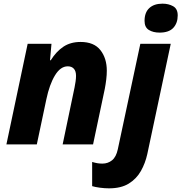

<svg xmlns="http://www.w3.org/2000/svg" viewBox="-20 -788 990 1048"><path d="M15 0 131 -549H261L253 -459H257Q287 -507 326 -533Q365 -559 420 -559Q493 -559 528 -514.5Q563 -470 563 -402Q563 -380 560 -354.5Q557 -329 552 -303L488 0H322L387 -311Q390 -326 392.5 -343Q395 -360 395 -374Q395 -400 383 -413Q371 -426 350 -426Q310 -426 280 -376.5Q250 -327 233 -246L181 0ZM851 -610Q816 -610 792.5 -624.5Q769 -639 769 -674Q769 -720 795 -744Q821 -768 867 -768Q900 -768 925 -754Q950 -740 950 -704Q950 -662 926 -636Q902 -610 851 -610ZM575 240Q551 240 525 236.5Q499 233 483 228V96Q500 101 512.5 103Q525 105 539 105Q569 105 591.5 87Q614 69 623 27L746 -549H912L784 53Q773 103 749 145.5Q725 188 683 214Q641 240 575 240Z"/></svg>

Font: Noto Sans ExtraBold
Style: Italic
Weight: 800
Italic angle: -12°
Designer: Monotype Design Team
Foundry: Monotype Imaging Inc.
Version: Version 2.013; ttfautohint (v1.8.4.7-5d5b)